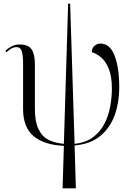

<svg xmlns="http://www.w3.org/2000/svg" viewBox="-20 -780 719 1040"><path d="M319 240 326 10Q218 5 161.5 -43Q105 -91 105 -190V-433Q105 -486 97 -505.5Q89 -525 69 -525Q60 -525 46.5 -519.5Q33 -514 15 -497L9 -505Q24 -519 43 -529Q62 -539 85 -539Q135 -539 152 -511.5Q169 -484 169 -431V-190Q169 -121 188.5 -80.5Q208 -40 243 -22.5Q278 -5 326 -1L349 -760H360L384 -1Q444 -7 483.5 -36.5Q523 -66 545.5 -109.5Q568 -153 577 -203Q586 -253 586 -300Q586 -367 569 -408Q552 -449 526.5 -470Q501 -491 477 -497Q478 -521 492.5 -532.5Q507 -544 524 -544Q576 -544 601 -478Q626 -412 626 -305Q626 -227 602 -158.5Q578 -90 525 -45Q472 0 384 8L391 240Z"/></svg>

Font: Noto Serif Display Light
Style: Regular
Weight: 300
Designer: Monotype Design Team
Foundry: Monotype Imaging Inc.
Version: Version 2.009